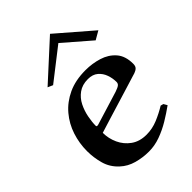

<svg xmlns="http://www.w3.org/2000/svg" viewBox="-224 -845 957 957"><g transform="rotate(-45 255.0 -366.0)"><path d="M449 -105 464 -101 475 -82Q442 -58 404.5 -35.5Q367 -13 327 1.5Q287 16 246 16Q203 16 161.5 4.5Q120 -7 90 -35Q54 -68 41.5 -113Q29 -158 29 -204Q29 -259 46 -311Q63 -363 98 -404.5Q133 -446 185.5 -470.5Q238 -495 309 -495Q356 -495 400 -481.5Q444 -468 472 -436Q500 -404 500 -349Q500 -333 492.5 -325Q485 -317 471 -312Q471 -312 448 -305Q425 -298 388 -286.5Q351 -275 308 -262Q265 -249 223 -236Q181 -223 149 -213Q149 -173 166 -136Q183 -99 216 -75.5Q249 -52 297 -52Q338 -52 376.5 -68Q415 -84 449 -105ZM156 -257Q158 -257 159.5 -257.5Q161 -258 162 -258Q231 -280 274 -292.5Q317 -305 339 -312.5Q361 -320 369 -326.5Q377 -333 377 -344Q377 -370 368 -395.5Q359 -421 339 -438Q319 -455 286 -455Q246 -455 219 -435.5Q192 -416 177 -386Q162 -356 155.5 -322.5Q149 -289 149 -262Q149 -257 156 -257ZM115 -568 312 -748 495 -590 450 -564 309 -686 142 -556Z"/></g></svg>

Font: Aref Ruqaa Ink
Style: Bold
Weight: 700
Designer: Abdullah Aref
Version: Version 1.005